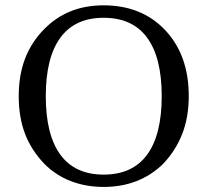

<svg xmlns="http://www.w3.org/2000/svg" viewBox="-20 -699 790 731"><path d="M374.5 -34.2Q484.4 -34.2 540 -109.9Q595.7 -185.5 595.7 -333Q595.7 -480 540 -555.7Q484.4 -631.3 374.5 -631.3Q265.6 -631.3 210 -555.7Q154.3 -480 154.3 -333Q154.3 -185.5 210 -109.9Q265.6 -34.2 374.5 -34.2ZM374.5 12.7Q307.1 12.7 250 -9.3Q192.9 -31.2 149.9 -74.2Q100.1 -125.5 75.7 -188.5Q51.3 -251.5 51.3 -333Q51.3 -413.1 75.7 -476.6Q100.1 -540 149.9 -589.8Q194.3 -634.3 250 -656.5Q305.7 -678.7 374.5 -678.7Q520 -678.7 609.4 -583.7Q698.7 -488.8 698.7 -333Q698.7 -252.9 673.6 -188.7Q648.4 -124.5 600.1 -74.2Q555.7 -31.2 499.3 -9.3Q442.9 12.7 374.5 12.7Z"/></svg>

Font: KhunPaOh
Style: Regular
Weight: 400
Designer: Khon Soe Zaw Thu
Version: Version 1.00 July 11, 2016, initial release